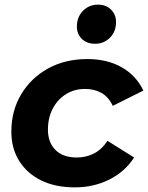

<svg xmlns="http://www.w3.org/2000/svg" viewBox="-20 -801 639 829"><path d="M303 8Q219 8 158 -22Q97 -52 63 -106Q29 -160 29 -233Q29 -322 71 -393Q113 -464 187 -505Q261 -546 357 -546Q443 -546 505.5 -510.5Q568 -475 599 -410L467 -344Q449 -382 418.5 -399.5Q388 -417 347 -417Q301 -417 265 -394.5Q229 -372 208 -332.5Q187 -293 187 -241Q187 -186 219.5 -153.5Q252 -121 312 -121Q352 -121 386 -138.5Q420 -156 444 -193L559 -121Q520 -60 452.5 -26Q385 8 303 8ZM391 -612Q355 -612 333.5 -633Q312 -654 312 -686Q312 -728 338.5 -754.5Q365 -781 403 -781Q438 -781 459.5 -759.5Q481 -738 481 -706Q481 -664 454.5 -638Q428 -612 391 -612Z"/></svg>

Font: Montserrat
Style: Bold Italic
Weight: 700
Italic angle: -11.3°
Designer: Julieta Ulanovsky
Foundry: Julieta Ulanovsky
Version: Version 9.000; ttfautohint (v1.8.4.7-5d5b)